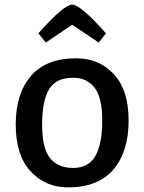

<svg xmlns="http://www.w3.org/2000/svg" viewBox="-20 -798 624 830"><path d="M292 -691 178 -614 146 -654Q256 -778 292 -778Q328 -778 438 -654L407 -614ZM310 -546Q408 -546 472 -477.5Q536 -409 536 -276Q536 -143 470.5 -65.5Q405 12 274 12Q176 12 112 -57.5Q48 -127 48 -260Q48 -393 113.5 -469.5Q179 -546 310 -546ZM296 -462Q221 -462 191.5 -411Q162 -360 162 -259.5Q162 -159 195.5 -115.5Q229 -72 296 -72Q363 -72 392.5 -124Q422 -176 422 -276.5Q422 -377 388.5 -419.5Q355 -462 296 -462Z"/></svg>

Font: Convergence
Style: Regular
Weight: 400
Designer: Nicolas Silva and John Vargas
Foundry: Nicolas Silva and Jonh Vargas
Version: Version 1.002